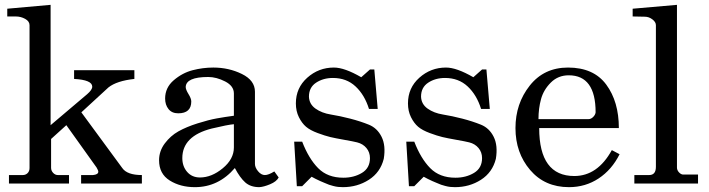

<svg xmlns="http://www.w3.org/2000/svg" viewBox="-20 -758 2930 793"><path d="M17 -35H74Q86 -35 94 -43Q102 -51 102 -64V-654Q102 -670 84 -680Q66 -690 45 -690H10V-722L189 -738V-241L340 -369Q361 -387 361 -400Q361 -428 286 -432V-468H535V-432Q462 -424 428 -397L316 -294L485 -64Q505 -35 566 -35V0H315V-35H364Q386 -37 386 -49Q386 -54 379 -66L254 -241L191 -184V-65Q191 -53 199.5 -44Q208 -35 219 -35H265V0H17Z M637 -96Q637 -134 660.5 -165.5Q684 -197 717 -215.5Q750 -234 796 -248.5Q842 -263 875.5 -269Q909 -275 946 -280V-372Q946 -403 910 -421.5Q874 -440 840 -440Q749 -440 747 -399Q747 -388 758.5 -369.5Q770 -351 770 -339Q770 -290 716 -290Q690 -290 676 -307.5Q662 -325 662 -351Q662 -396 697.5 -426.5Q733 -457 775.5 -468Q818 -479 861 -479Q925 -479 979 -452.5Q1033 -426 1033 -379V-81Q1033 -66 1046 -50.5Q1059 -35 1074 -35Q1089 -35 1113 -50L1131 -25Q1122 -8 1095.5 3Q1069 14 1051 15Q1015 15 993 -4.5Q971 -24 950 -64Q882 15 785 15Q725 15 681 -12.5Q637 -40 637 -96ZM733 -105Q733 -71 753 -48Q773 -25 806 -25Q854 -25 900 -63Q946 -101 946 -149V-245Q921 -243 854 -227Q733 -196 733 -105Z M1267 -28 1228 11H1206L1195 -173H1228Q1255 -103 1294 -63.5Q1333 -24 1398 -24Q1442 -24 1475 -44Q1508 -64 1508 -105Q1508 -129 1493.5 -146.5Q1479 -164 1455 -170Q1439 -174 1402 -180.5Q1365 -187 1344 -192Q1323 -197 1292 -208.5Q1261 -220 1244 -234.5Q1227 -249 1214.5 -274Q1202 -299 1202 -331Q1202 -395 1249 -437Q1296 -479 1359 -479Q1403 -479 1472 -439L1508 -471H1526L1540 -308H1504Q1486 -366 1448.5 -401Q1411 -436 1355 -436Q1315 -436 1285.5 -416.5Q1256 -397 1256 -359Q1257 -328 1283 -309.5Q1309 -291 1346.5 -285Q1384 -279 1426.5 -268Q1469 -257 1503.5 -243Q1538 -229 1556 -193Q1574 -157 1565 -102Q1551 -46 1503.5 -15.5Q1456 15 1396 15Q1386 15 1376.5 14Q1367 13 1356 10Q1345 7 1339 5Q1333 3 1319.5 -3Q1306 -9 1303 -10Q1300 -11 1284 -19Q1268 -27 1267 -28Z M1730 -28 1691 11H1669L1658 -173H1691Q1718 -103 1757 -63.5Q1796 -24 1861 -24Q1905 -24 1938 -44Q1971 -64 1971 -105Q1971 -129 1956.5 -146.5Q1942 -164 1918 -170Q1902 -174 1865 -180.5Q1828 -187 1807 -192Q1786 -197 1755 -208.5Q1724 -220 1707 -234.5Q1690 -249 1677.5 -274Q1665 -299 1665 -331Q1665 -395 1712 -437Q1759 -479 1822 -479Q1866 -479 1935 -439L1971 -471H1989L2003 -308H1967Q1949 -366 1911.5 -401Q1874 -436 1818 -436Q1778 -436 1748.5 -416.5Q1719 -397 1719 -359Q1720 -328 1746 -309.5Q1772 -291 1809.5 -285Q1847 -279 1889.5 -268Q1932 -257 1966.5 -243Q2001 -229 2019 -193Q2037 -157 2028 -102Q2014 -46 1966.5 -15.5Q1919 15 1859 15Q1849 15 1839.5 14Q1830 13 1819 10Q1808 7 1802 5Q1796 3 1782.5 -3Q1769 -9 1766 -10Q1763 -11 1747 -19Q1731 -27 1730 -28Z M2109 -229Q2109 -330 2168 -404.5Q2227 -479 2326 -479Q2432 -479 2484 -408.5Q2536 -338 2536 -229H2207Q2207 -31 2352 -31Q2448 -31 2507 -138L2539 -121Q2507 -57 2452.5 -21Q2398 15 2330 15Q2230 15 2169.5 -56Q2109 -127 2109 -229ZM2329 -447Q2285 -447 2255 -417Q2225 -387 2214.5 -348.5Q2204 -310 2204 -266H2411Q2421 -266 2430 -275Q2439 -284 2440 -294Q2440 -447 2329 -447Z M2600 -35H2661Q2689 -35 2689 -69V-654Q2689 -667 2674.5 -678Q2660 -689 2643 -689L2593 -690V-722L2776 -738V-66Q2776 -55 2784.5 -46Q2793 -37 2802 -37H2863V0H2600Z"/></svg>

Font: Academico
Style: Regular
Weight: 400
Foundry: Steinberg Media Technologies GmbH
Version: Version 0.902